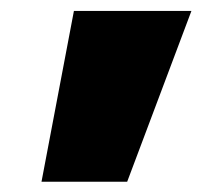

<svg xmlns="http://www.w3.org/2000/svg" viewBox="-20 -790 410 359"><path d="M57.6 -450.2 118.2 -769.5H337.9L217.8 -450.2Z"/></svg>

Font: GenEi M Gothic v2 Black
Style: Regular
Weight: 900
Version: Version 2.0